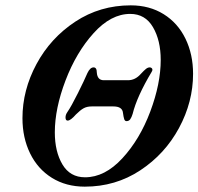

<svg xmlns="http://www.w3.org/2000/svg" viewBox="-20 -684 742 718"><path d="M64 -242Q64 -347 116.5 -444.5Q169 -542 261.5 -603Q354 -664 469 -664Q539 -664 592 -631Q645 -598 673.5 -539.5Q702 -481 702 -408Q702 -303 649.5 -205.5Q597 -108 504.5 -47Q412 14 297 14Q227 14 174 -19Q121 -52 92.5 -110.5Q64 -169 64 -242ZM581 -460Q581 -533 552 -582.5Q523 -632 467 -632Q395 -632 330 -560Q265 -488 225 -383Q185 -278 185 -189Q185 -117 213.5 -69Q242 -21 298 -21Q372 -21 437.5 -92Q503 -163 542 -267Q581 -371 581 -460ZM440 -261Q438 -286 404 -286H323Q305 -286 292.5 -279Q280 -272 264 -256Q244 -233 233 -233Q225 -233 225 -245Q225 -255 232 -265Q246 -285 271 -335Q296 -385 307 -411Q317 -432 330 -432Q342 -432 342 -413Q344 -384 368 -384H459Q486 -384 507 -408Q519 -421 526 -426.5Q533 -432 540 -432Q544 -432 547 -429.5Q550 -427 550 -423Q550 -420 547 -415Q492 -323 476 -258Q472 -245 467 -238Q462 -231 453 -231Q447 -231 444.5 -238.5Q442 -246 440 -261Z"/></svg>

Font: EB Garamond SemiBold
Style: Italic
Weight: 600
Italic angle: -17.2°
Designer: Georg Duffner and Octavio Pardo
Foundry: Georg Duffner
Version: Version 1.000